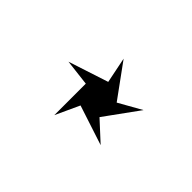

<svg xmlns="http://www.w3.org/2000/svg" viewBox="-55 -770 745 745"><g transform="rotate(-45 317.0 -397.5)"><path d="M150.4 -459 249 -413.6 195.3 -249.5 269 -329.6 409.2 -228 356 -322.3 495.6 -423.8 389.6 -402.3 335.9 -566.9 323.2 -459Z"/></g></svg>

Font: Vazirmatn Light
Style: Regular
Weight: 300
Designer: Saber Rastikerdar
Foundry: Saber Rastikerdar
Version: Version 33.003